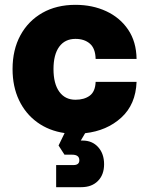

<svg xmlns="http://www.w3.org/2000/svg" viewBox="-20 -538 615 795"><path d="M32 -252Q32 -332 64.5 -391.8Q97 -451.5 155.5 -484.8Q214 -518 292.5 -518Q363 -518 420 -491.5Q477 -465 510.8 -415Q544.5 -365 545.5 -294H376Q375 -337.5 352.2 -357.2Q329.5 -377 292.5 -377Q249 -377 225.2 -344.5Q201.5 -312 201.5 -252Q201.5 -191.5 225.5 -158.2Q249.5 -125 292.5 -125Q329 -125 351.8 -142Q374.5 -159 376 -199H545.5Q542 -105.5 482.2 -51Q422.5 3.5 332.5 13.5L314.5 44H322Q362 44 386.5 71.2Q411 98.5 411 142Q411 185.5 385.5 211.2Q360 237 316.5 237H212.5V145.5H284Q308.5 145.5 308.5 125.5Q308.5 102.5 278.5 102.5H247L222.5 64.5L247.5 13Q182.5 3.5 134 -31.8Q85.5 -67 58.8 -123.2Q32 -179.5 32 -252Z"/></svg>

Font: Overused Grotesk ExtraBold
Style: Regular
Weight: 800
Version: Version 0.004